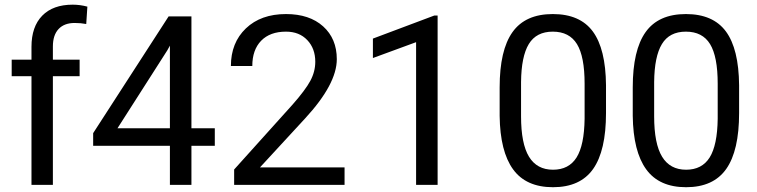

<svg xmlns="http://www.w3.org/2000/svg" viewBox="-20 -780 3195 810"><path d="M112.8 0V-458.5H29.3V-528.3H112.8V-582.5Q112.8 -667.5 158.2 -713.9Q203.6 -760.3 286.6 -760.3Q317.9 -760.3 348.6 -752L343.8 -678.7Q320.8 -683.1 294.9 -683.1Q251 -683.1 227.1 -657.5Q203.1 -631.8 203.1 -584V-528.3H315.9V-458.5H203.1V0Z M787.6 -238.8H886.2V-165H787.6V0H696.8V-165H373V-218.3L691.4 -710.9H787.6ZM475.6 -238.8H696.8V-587.4L686 -567.9Z M1433.6 0H967.8V-64.9L1213.9 -338.4Q1268.6 -400.4 1289.3 -439.2Q1310.1 -478 1310.1 -519.5Q1310.1 -575.2 1276.4 -610.8Q1242.7 -646.5 1186.5 -646.5Q1119.1 -646.5 1081.8 -608.2Q1044.4 -569.8 1044.4 -501.5H954.1Q954.1 -599.6 1017.3 -660.2Q1080.6 -720.7 1186.5 -720.7Q1285.6 -720.7 1343.3 -668.7Q1400.9 -616.7 1400.9 -530.3Q1400.9 -425.3 1267.1 -280.3L1076.7 -73.7H1433.6Z M1826.2 0H1735.4V-602.1L1553.2 -535.2V-617.2L1812 -714.4H1826.2Z M2536.6 -303.2Q2536.6 -144.5 2482.4 -67.4Q2428.2 9.8 2313 9.8Q2199.2 9.8 2144.5 -65.7Q2089.8 -141.1 2087.9 -291V-411.6Q2087.9 -568.4 2142.1 -644.5Q2196.3 -720.7 2312 -720.7Q2426.8 -720.7 2481 -647.2Q2535.2 -573.7 2536.6 -420.4ZM2446.3 -426.8Q2446.3 -541.5 2414.1 -594Q2381.8 -646.5 2312 -646.5Q2242.7 -646.5 2210.9 -594.2Q2179.2 -542 2178.2 -433.6V-289.1Q2178.2 -173.8 2211.7 -118.9Q2245.1 -64 2313 -64Q2379.9 -64 2412.4 -115.7Q2444.8 -167.5 2446.3 -278.8Z M3098.1 -303.2Q3098.1 -144.5 3043.9 -67.4Q2989.7 9.8 2874.5 9.8Q2760.7 9.8 2706.1 -65.7Q2651.4 -141.1 2649.4 -291V-411.6Q2649.4 -568.4 2703.6 -644.5Q2757.8 -720.7 2873.5 -720.7Q2988.3 -720.7 3042.5 -647.2Q3096.7 -573.7 3098.1 -420.4ZM3007.8 -426.8Q3007.8 -541.5 2975.6 -594Q2943.4 -646.5 2873.5 -646.5Q2804.2 -646.5 2772.5 -594.2Q2740.7 -542 2739.7 -433.6V-289.1Q2739.7 -173.8 2773.2 -118.9Q2806.6 -64 2874.5 -64Q2941.4 -64 2973.9 -115.7Q3006.3 -167.5 3007.8 -278.8Z"/></svg>

Font: f42100
Style: 7875512
Weight: 400
Designer: Google
Version: Version 2.137; 2017